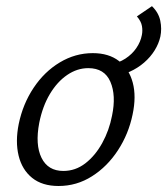

<svg xmlns="http://www.w3.org/2000/svg" viewBox="-20 -595 543 623"><path d="M169.9 8.5Q116.9 8.5 84.2 -17.9Q51.5 -44.3 40.4 -89.9Q29.3 -135.5 40.7 -192.4Q54.2 -257.8 89.1 -310.1Q124 -362.5 174.1 -392.5Q224.3 -422.6 281 -422.6Q332.8 -422.6 365.9 -397.1Q398.9 -371.5 410.8 -326.7Q422.7 -281.9 410.2 -223.3Q397.2 -160.2 362.7 -107.4Q328.3 -54.6 278.6 -23.1Q229 8.5 169.9 8.5ZM185.5 -40.3Q224.8 -40.3 257 -65.1Q289.1 -89.9 311.7 -130.9Q334.3 -171.9 343.5 -219.5Q357.3 -285.3 338.2 -329.6Q319.1 -373.9 266.4 -373.9Q230.6 -373.9 198.2 -351.9Q165.8 -329.9 142 -290.2Q118.2 -250.5 107.4 -196.7Q93.7 -125.5 114.7 -82.9Q135.7 -40.3 185.5 -40.3ZM342.3 -347 336.1 -385.5Q364.9 -390.5 387 -404.9Q409 -419.3 422.6 -439.4Q436.3 -459.5 440.3 -481.3Q443.2 -495 440.6 -510.4Q438 -525.8 424.2 -541.8L473.1 -575Q494.8 -553.8 500.1 -527.6Q505.5 -501.5 500.4 -476.5Q495.3 -453.5 481.9 -431.8Q468.5 -410 447.6 -391.9Q426.7 -373.8 400.3 -362Q373.9 -350.2 342.3 -347Z"/></svg>

Font: Ysabeau
Style: Bold Italic
Weight: 700
Italic angle: -12°
Designer: Christian Thalmann (Catharsis Fonts)
Version: Version 2.002